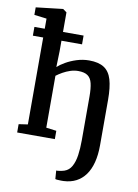

<svg xmlns="http://www.w3.org/2000/svg" viewBox="-111 -893 873 1217"><g transform="rotate(10 325.0 -285.0)"><path d="M386.5 252Q382.5 252.5 370.5 252.2Q358.5 252 347 251.2Q335.5 250.5 332.5 248.5L328.5 194.5Q336 195.5 353.2 192.5Q370.5 189.5 380.5 186Q410 176 426.2 146.8Q442.5 117.5 448.8 74Q455 30.5 455 -22V-303.5Q455 -356 447.2 -388.5Q439.5 -421 418.2 -436Q397 -451 357 -451Q332 -451 306.8 -442.8Q281.5 -434.5 259 -421.8Q236.5 -409 219.5 -396V-62L285.5 -53.5V0H43V-53.5L101 -62V-743L21 -753V-801.5L193.5 -821.5H194.5L218.5 -804V-552.5L215.5 -451.5Q233.5 -468.5 264.8 -486.5Q296 -504.5 334.8 -516.8Q373.5 -529 414 -529Q474.5 -529 509.8 -506.2Q545 -483.5 559.8 -433.8Q574.5 -384 574.5 -303.5V-11Q574.5 51 562 99.2Q549.5 147.5 525.2 180.8Q501 214 466.2 232Q431.5 250 386.5 252ZM34.5 -621.5V-678H351V-621.5Z"/></g></svg>

Font: Merriweather SemiBold
Style: Regular
Weight: 600
Version: Version 2.100